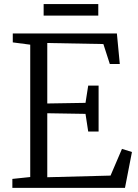

<svg xmlns="http://www.w3.org/2000/svg" viewBox="-20 -904 663 924"><path d="M125.5 -52V-689L41.5 -700V-743H542.5L556.5 -596H508.5L477.5 -692L207.5 -697V-406L391.5 -409L404.5 -492H454.5V-271H404.5L391.5 -356L207.5 -359V-51L512 -59L567 -187.5L615 -172.5L581.5 0H39.5V-43ZM453 -884.5V-829H190V-884.5Z"/></svg>

Font: Merriweather Light 18pt Light
Style: Regular
Weight: 300
Version: Version 2.100